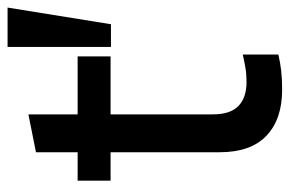

<svg xmlns="http://www.w3.org/2000/svg" viewBox="-149 -606 765 507"><g transform="rotate(-90 233.5 -352.5)"><path d="M250 10Q172 10 128.5 -31.5Q85 -73 85 -155V-640L185 -660V-173Q185 -127 207 -105.5Q229 -84 271 -84Q291 -84 308.5 -87Q326 -90 343 -94V0Q322 5 300.5 7.5Q279 10 250 10ZM10 -443V-530H338V-443ZM363 -442V-715H467L423 -442Z"/></g></svg>

Font: Radio Canada Big
Style: Regular
Weight: 400
Designer: Étienne Aubert Bonn
Foundry: Coppers and Brasses
Version: Version 1.001